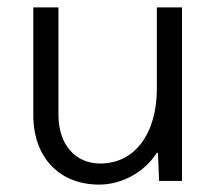

<svg xmlns="http://www.w3.org/2000/svg" viewBox="-20 -489 592 519"><path d="M404 -250C404 -127 344 -47 251 -47C183 -47 138 -99 138 -178V-469H70V-178C70 -64 140 10 248 10C310 10 371 -24 404 -76H407L410 0H472V-469H404Z"/></svg>

Font: UULA Sans
Style: Regular
Weight: 400
Designer: Mohamed Gaber, Laura Garcia Mut
Foundry: Kief Type Foundry
Version: Version 3.006;hotconv 1.0.109;makeotfexe 2.5.65596